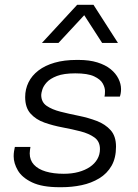

<svg xmlns="http://www.w3.org/2000/svg" viewBox="-20 -771 576 801"><path d="M228 10Q156 10 114 -10Q72 -30 54.5 -60Q37 -90 37 -119Q37 -130 38.5 -139.5Q40 -149 42 -158H107Q106 -151 105 -144.5Q104 -138 104 -131Q104 -103 121.5 -84Q139 -65 171 -55.5Q203 -46 246 -46Q280 -46 307.5 -53.5Q335 -61 355 -74.5Q375 -88 386 -107Q397 -126 397 -149Q397 -181 374 -197.5Q351 -214 316 -223Q281 -232 241 -239.5Q201 -247 165.5 -259.5Q130 -272 107.5 -297Q85 -322 85 -366Q85 -399 99 -427.5Q113 -456 140.5 -477Q168 -498 208 -509.5Q248 -521 300 -521H308Q353 -521 386.5 -510.5Q420 -500 441.5 -482.5Q463 -465 474 -443Q485 -421 485 -399Q485 -390 483.5 -381.5Q482 -373 480 -368H416Q417 -372 417.5 -377.5Q418 -383 418 -391Q418 -406 408.5 -423Q399 -440 372.5 -452.5Q346 -465 294 -465Q246 -465 217.5 -454Q189 -443 175 -427.5Q161 -412 156.5 -397Q152 -382 152 -375Q152 -345 174.5 -329.5Q197 -314 232.5 -305Q268 -296 308 -288Q348 -280 383.5 -266.5Q419 -253 441.5 -228Q464 -203 464 -159Q464 -112 445.5 -79.5Q427 -47 394 -27Q361 -7 320.5 1.5Q280 10 237 10ZM155 -592 302 -751H370L472 -592H406L315 -733H355L224 -592Z"/></svg>

Font: Chivo ExtraLight
Style: Italic
Weight: 250
Italic angle: -8.05°
Designer: Hector Gatti
Foundry: Omnibus-Type
Version: Version 2.002